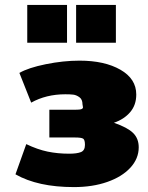

<svg xmlns="http://www.w3.org/2000/svg" viewBox="-20 -753 604 782"><path d="M43 -43 87 -166Q133 -144 174 -135.5Q215 -127 262 -127Q293 -127 309.5 -133.5Q326 -140 326 -163Q326 -183 319 -188Q312 -193 286 -193H181V-306H285Q305 -306 311.5 -308.5Q318 -311 318 -316Q318 -319 317 -322Q316 -325 316 -328Q316 -348 303.5 -357Q291 -366 278.5 -367.5Q266 -369 246 -369Q168 -369 107 -335L59 -456Q95 -477 166.5 -491.5Q238 -506 304 -506Q406 -506 470.5 -469Q535 -432 535 -368Q535 -325 510 -296Q485 -267 444 -253Q499 -234 522 -211.5Q545 -189 545 -153Q545 -107 511 -70Q477 -33 417 -12Q357 9 281 9Q134 9 43 -43ZM253 -733V-579H91V-733ZM452 -733V-579H290V-733Z"/></svg>

Font: Nunito Sans Heavy
Style: Regular
Weight: 400
Designer: Vernon Adams
Foundry: Vernon Adams
Version: Version 2.500